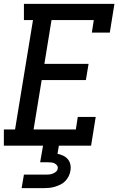

<svg xmlns="http://www.w3.org/2000/svg" viewBox="-20 -755 640 995"><path d="M0 0V-84H58L151 -651H104V-735H573L549 -586H456L466 -651H247L210 -424H439L425 -340H196L154 -84H373L383 -149H476L452 0ZM92 220 104 150H219Q228 150 236.5 149Q245 148 254 144.5Q263 141 270.5 134.5Q278 128 279 119Q281 110 276 103Q271 96 263.5 92Q256 88 247 87Q238 86 229 86H188L203 0H285L278 42Q293 45 307 51.5Q321 58 331 69.5Q341 81 344.5 97Q348 113 345 129Q343 144 336 158Q329 172 318.5 183Q308 194 294 201Q280 208 265.5 212.5Q251 217 236 218.5Q221 220 207 220Z"/></svg>

Font: Iosevka Etoile Medium
Style: Italic
Weight: 500
Italic angle: -9°
Designer: Belleve Invis
Foundry: Belleve Invis
Version: Version 22.1.2; ttfautohint (v1.8.4)